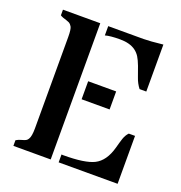

<svg xmlns="http://www.w3.org/2000/svg" viewBox="-127 -810 866 919"><g transform="rotate(20 306.0 -350.5)"><path d="M41 0V-28.8Q52.7 -36.1 67.6 -40Q82.5 -43.9 88.9 -47.4Q95.2 -50.8 99.6 -58.1Q109.4 -73.2 109.4 -113.8V-579.1Q109.4 -620.1 102.3 -631.3Q95.2 -642.6 89.1 -645.8Q83 -648.9 75.2 -651.4Q50.8 -658.2 41 -665V-693.8H231V0ZM271.5 -40 280.8 -39.6Q390.6 -39.6 436.5 -62.5Q484.9 -86.9 504.9 -159.2Q509.3 -174.3 512.5 -186.8Q515.6 -199.2 519.5 -209.5Q526.9 -231 540 -244.1H571.8V0H271.5ZM452.1 -693.8Q482.4 -693.8 549.8 -701.2V-461.9H515.6Q498.5 -483.9 489.3 -511.2Q480 -538.6 470.2 -564.5Q460.4 -590.3 450.7 -606Q440.9 -621.6 426.3 -632.3Q397 -653.8 346.9 -653.8Q296.9 -653.8 271.5 -646.5V-693.8ZM271.5 -413.1H414.1V-321.3H271.5Z"/></g></svg>

Font: Stardos Stencil
Style: Regular
Weight: 400
Version: Version 1.000